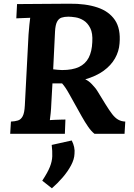

<svg xmlns="http://www.w3.org/2000/svg" viewBox="-20 -722 721 1036"><path d="M354 -702Q442 -703 505 -682Q568 -661 600 -614Q632 -567 625 -487Q622 -445 600.5 -407Q579 -369 539 -340Q499 -311 440 -294Q449 -290 458 -283.5Q467 -277 475.5 -268Q484 -259 492 -249.5Q500 -240 506 -230L549 -160Q570 -126 585.5 -106Q601 -86 617.5 -76.5Q634 -67 656 -66L652 0H490Q473 -13 456 -37.5Q439 -62 421 -94L354 -214Q343 -234 333.5 -248Q324 -262 315 -272Q305 -272 296.5 -272Q288 -272 280.5 -272Q273 -272 263 -272L257 -165Q256 -137 253.5 -112Q251 -87 249 -74Q260 -75 277 -75.5Q294 -76 310 -76.5Q326 -77 333 -77L330 0H35L39 -66Q61 -67 77 -72Q93 -77 102.5 -95Q112 -113 114 -153L134 -536Q136 -563 138.5 -588Q141 -613 143 -626Q127 -625 103 -624.5Q79 -624 68 -623L72 -700Q143 -701 213.5 -701Q284 -701 354 -702ZM349 -632Q328 -632 312.5 -627Q297 -622 288 -605Q279 -588 277 -553L267 -348Q278 -347 290 -345.5Q302 -344 315 -344Q371 -344 406 -360.5Q441 -377 458.5 -410.5Q476 -444 478 -495Q481 -543 467 -570.5Q453 -598 431.5 -611.5Q410 -625 387 -628.5Q364 -632 349 -632ZM260 294 208 253Q237 209 249 179Q261 149 262 121.5Q263 94 259 60L367 36Q376 53 380 71.5Q384 90 382 108Q381 137 363.5 170Q346 203 318.5 235Q291 267 260 294Z"/></svg>

Font: Lora Italic
Style: Italic
Weight: 400
Italic angle: -3°
Designer: Olga Karpushina, Alexei Vanyashin (Cyrillic)
Foundry: Cyreal
Version: Version 2.210; ttfautohint (v1.8.1.43-b0c9)